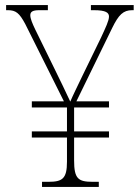

<svg xmlns="http://www.w3.org/2000/svg" viewBox="-20 -734 549 754"><path d="M145 0H368V-20H344C287 -20 271 -32 271 -104V-194H408V-218H271V-312H408V-336H280L421 -625C446 -676 464 -694 499 -694H505V-714H337V-694H349C396 -694 408 -684 408 -669C408 -653 395 -626 377 -587L304 -437C285 -397 266 -359 256 -335C238 -374 215 -421 194 -464L118 -619C107 -642 99 -661 99 -674C99 -687 107 -694 134 -694H168V-714H4V-694H11C42 -694 56 -683 79 -640L231 -336H105V-312H243V-218H105V-194H243V-99C243 -32 225 -20 170 -20H145Z"/></svg>

Font: Noto Serif SemiCondensed Thin
Style: Regular
Weight: 100
Width: 4
Designer: Monotype Design Team
Foundry: Monotype Imaging Inc.
Version: Version 2.015